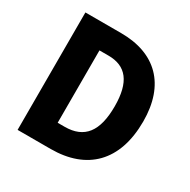

<svg xmlns="http://www.w3.org/2000/svg" viewBox="-160 -863 998 1011"><g transform="rotate(30 338.5 -357.0)"><path d="M627 -369C627 -593 503 -714 293 -714H76V0H277C496 0 627 -127 627 -369ZM457 -363C457 -211 402 -138 282 -138H240V-578H295C402 -578 457 -511 457 -363Z"/></g></svg>

Font: Noto Sans Myanmar SemiCondensed ExtraBold
Style: Regular
Weight: 800
Width: 4
Designer: Monotype Design Team
Foundry: Monotype Imaging Inc.
Version: Version 2.107